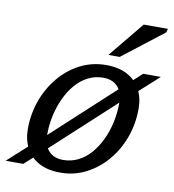

<svg xmlns="http://www.w3.org/2000/svg" viewBox="-106 -790 791 872"><g transform="rotate(10 290.0 -354.0)"><path d="M351 -507.5Q409 -507.5 449 -486Q489 -464.5 509.5 -426.2Q530 -388 530 -337.5Q530 -267.5 507.2 -205Q484.5 -142.5 443.2 -94Q402 -45.5 347.5 -17.8Q293 10 230 10Q171.5 10 131.5 -11.5Q91.5 -33 71 -71.5Q50.5 -110 50.5 -160Q50.5 -230 73.5 -292.8Q96.5 -355.5 137.5 -404Q178.5 -452.5 233 -480Q287.5 -507.5 351 -507.5ZM232.5 -49Q269.5 -49 301.5 -65Q333.5 -81 358.8 -110Q384 -139 402 -177Q420 -215 429.5 -258.8Q439 -302.5 439 -348.5Q439 -396 415.2 -422.2Q391.5 -448.5 348 -448.5Q311 -448.5 279 -432.5Q247 -416.5 221.8 -387.5Q196.5 -358.5 178.8 -320.5Q161 -282.5 151.2 -239Q141.5 -195.5 141.5 -149.5Q141.5 -101.5 165.5 -75.2Q189.5 -49 232.5 -49ZM523 -497.5H604.5L500 -403L479 -386.5L143 -77.5L125 -61L57.5 0H-24L80 -94L101 -110.5L437 -420L455.5 -436ZM352.5 -554.5 486.5 -718H598L593.5 -701L404.5 -554.5Z"/></g></svg>

Font: Newsreader 8pt
Style: Italic
Weight: 400
Italic angle: -17°
Version: Version 1.003